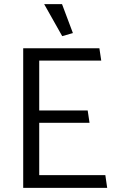

<svg xmlns="http://www.w3.org/2000/svg" viewBox="-20 -915 562 935"><path d="M502 0 493 -62H171V-317H416L407 -377H171V-620H473L464 -680H93V0ZM283 -739 335 -754 282 -895H195Z"/></svg>

Font: Catamaran
Style: Regular
Weight: 400
Designer: Pria Ravichandran
Version: Version 2.000